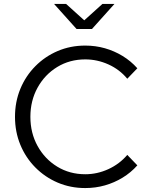

<svg xmlns="http://www.w3.org/2000/svg" viewBox="-20 -942 766 973"><path d="M412 11Q337 11 272.5 -16.5Q208 -44 159 -93.5Q110 -143 83 -208.5Q56 -274 56 -350Q56 -426 83 -491.5Q110 -557 159 -606.5Q208 -656 272.5 -683.5Q337 -711 412 -711Q464 -711 511.5 -697.5Q559 -684 601 -658.5Q643 -633 676 -596L625 -543Q586 -590 529.5 -615.5Q473 -641 412 -641Q333 -641 270 -602.5Q207 -564 170.5 -498Q134 -432 134 -350Q134 -268 170.5 -202Q207 -136 270 -97.5Q333 -59 412 -59Q473 -59 529.5 -85Q586 -111 625 -157L676 -104Q643 -67 601 -41.5Q559 -16 511.5 -2.5Q464 11 412 11ZM315 -922 407 -839 499 -922H560L446 -795H368L254 -922Z"/></svg>

Font: Red Hat Text VF
Style: Regular
Weight: 400
Designer: Pentagram, MCKL
Foundry: Pentagram, MCKL
Version: Version 1.023